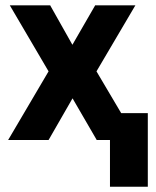

<svg xmlns="http://www.w3.org/2000/svg" viewBox="-20 -522 582 716"><path d="M168 -500.5 250 -355 334 -500.5 334.5 -502H336.4H480.5H484.9L482.4 -498L339.8 -255.9L488.8 -3.9L490.7 0H486.3H341.8H340.3L339.8 -1.5L250.5 -155.3L162.1 -1.5L161.1 0H159.7H14.6H10.3L12.7 -3.9L161.1 -255.9L19 -498L16.6 -502H21H166H167.5ZM531.2 174.3H390.1V-100.1H531.2Z"/></svg>

Font: MAUL Bold
Style: Bold
Weight: 700
Designer: MAUL
Version: Version 1.0; 2020; ttfautohint (v1.8.3)